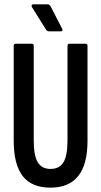

<svg xmlns="http://www.w3.org/2000/svg" viewBox="-20 -856 465 882"><path d="M212 6Q125 6 84 -47.5Q43 -101 43 -209V-645Q43 -655 51 -655H127Q135 -655 135 -645V-211Q135 -141 153.5 -110.5Q172 -80 212 -80Q253 -80 271.5 -110.5Q290 -141 290 -211V-645Q290 -655 298 -655H374Q382 -655 382 -645V-209Q382 -101 339.5 -47.5Q297 6 212 6ZM207 -712Q196 -712 192 -719L127 -823Q124 -829 125.5 -832.5Q127 -836 132 -836H199Q204 -836 206.5 -834Q209 -832 212 -828L266 -723Q268 -718 266.5 -715Q265 -712 260 -712Z"/></svg>

Font: Sofia Sans Extra Condensed SemiBold
Style: Regular
Weight: 600
Designer: Botio Nikoltchev, Ani Petrova
Foundry: lettersoup
Version: Version 4.101